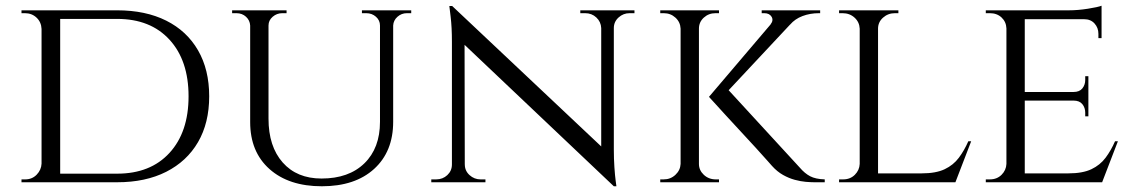

<svg xmlns="http://www.w3.org/2000/svg" viewBox="-20 -636 3951 670"><path d="M389 -600Q488 -600 560 -564Q632 -528 671 -460.5Q710 -393 710 -300Q710 -207 671 -140Q632 -73 560 -36.5Q488 0 389 0H176L174 -30Q244 -30 291.5 -30Q339 -30 364 -30Q389 -30 389 -30Q505 -30 571.5 -102.5Q638 -175 638 -300Q638 -425 571.5 -497.5Q505 -570 389 -570Q389 -570 363 -570Q337 -570 287 -570Q237 -570 164 -570V-600ZM190 -600V0H125V-600ZM127 -65V0H55V-10Q55 -10 61.5 -10Q68 -10 68 -10Q92 -10 108 -26.5Q124 -43 125 -65ZM127 -535H125Q124 -559 107.5 -574.5Q91 -590 67 -590Q67 -590 61 -590Q55 -590 55 -590V-600H127Z M917 -600V-222Q917 -125 966.5 -69Q1016 -13 1102 -13Q1197 -13 1251.5 -66Q1306 -119 1306 -211V-600H1352V-211Q1352 -107 1285.5 -46.5Q1219 14 1103 14Q988 14 920.5 -46Q853 -106 853 -210V-600ZM855 -600V-547H853Q852 -565 838.5 -577.5Q825 -590 805 -590Q805 -590 797.5 -590Q790 -590 790 -590V-600ZM980 -600V-590Q980 -590 972.5 -590Q965 -590 965 -590Q946 -590 931.5 -577.5Q917 -565 917 -547H915V-600ZM1308 -600V-547H1306Q1306 -565 1292 -577.5Q1278 -590 1258 -590Q1258 -590 1250.5 -590Q1243 -590 1243 -590V-600ZM1415 -600V-590Q1415 -590 1407.5 -590Q1400 -590 1400 -590Q1381 -590 1367 -577.5Q1353 -565 1352 -547H1350V-600Z M1558 -615 2112 -93 2122 14 1568 -511ZM1560 -62V0H1485V-10Q1485 -10 1493.5 -10Q1502 -10 1502 -10Q1525 -10 1541 -25Q1557 -40 1557 -62ZM1602 -62Q1602 -40 1618.5 -25Q1635 -10 1657 -10Q1657 -10 1665.5 -10Q1674 -10 1674 -10V0H1599V-62ZM1558 -615 1601 -559 1602 0H1557V-490Q1557 -541 1552.5 -578Q1548 -615 1548 -615ZM2122 -600V-114Q2122 -82 2124 -52.5Q2126 -23 2128.5 -4.5Q2131 14 2131 14H2122L2078 -39V-600ZM2119 -538V-600H2194V-590Q2194 -590 2185.5 -590Q2177 -590 2177 -590Q2155 -590 2138.5 -575Q2122 -560 2122 -538ZM2078 -538Q2077 -560 2061 -575Q2045 -590 2022 -590Q2022 -590 2013.5 -590Q2005 -590 2005 -590V-600H2080V-538Z M2510 -335 2771 -51Q2788 -31 2807 -21Q2826 -11 2858 -10V0H2821Q2809 0 2791.5 -1.5Q2774 -3 2753.5 -8.5Q2733 -14 2712.5 -25.5Q2692 -37 2674 -57Q2674 -57 2658.5 -74.5Q2643 -92 2618 -119.5Q2593 -147 2564.5 -177.5Q2536 -208 2511 -235.5Q2486 -263 2470 -280.5Q2454 -298 2454 -298ZM2777 -593 2501 -298H2454L2705 -593ZM2842 -600V-590H2838Q2807 -590 2780.5 -580Q2754 -570 2737 -550L2669 -551Q2680 -565 2672.5 -577.5Q2665 -590 2647 -590H2638V-600H2838ZM2419 -600V0H2355V-600ZM2357 -64V0H2284V-10Q2284 -10 2290 -10Q2296 -10 2296 -10Q2320 -10 2337 -26Q2354 -42 2355 -64ZM2416 -64H2419Q2419 -42 2436 -26Q2453 -10 2478 -10Q2478 -10 2483.5 -10Q2489 -10 2489 -10V0H2416ZM2416 -536V-600H2489V-590Q2489 -590 2483.5 -590Q2478 -590 2477 -590Q2453 -590 2436 -574.5Q2419 -559 2419 -536ZM2357 -536H2355Q2354 -559 2337 -574.5Q2320 -590 2296 -590Q2296 -590 2290 -590Q2284 -590 2284 -590V-600H2357Z M3044 -600V0H2980V-600ZM3313 -31 3311 0H3042V-31ZM3369 -143 3314 0H3162L3196 -31Q3246 -31 3276.5 -45.5Q3307 -60 3326 -85.5Q3345 -111 3359 -143ZM2982 -64 2995 0H2908V-10Q2908 -10 2915 -10Q2922 -10 2922 -10Q2947 -10 2963 -26Q2979 -42 2980 -64ZM3041 -536V-600H3115V-590Q3115 -590 3109 -590Q3103 -590 3103 -590Q3079 -590 3061.5 -574.5Q3044 -559 3044 -536ZM2982 -536H2980Q2979 -559 2962 -574.5Q2945 -590 2920 -590Q2920 -590 2914 -590Q2908 -590 2908 -590V-600H2982Z M3556 -600V0H3492V-600ZM3825 -31 3823 0H3554V-31ZM3778 -315V-285H3554V-315ZM3824 -600V-569H3554V-600ZM3881 -143 3826 0H3674L3708 -31Q3758 -31 3788.5 -45.5Q3819 -60 3838 -85.5Q3857 -111 3871 -143ZM3778 -287V-230H3767V-243Q3767 -260 3757 -272.5Q3747 -285 3726 -285V-287ZM3778 -370V-313H3726V-315Q3747 -315 3757 -327.5Q3767 -340 3767 -357V-370ZM3824 -572V-503H3813V-518Q3813 -539 3799.5 -554Q3786 -569 3763 -569V-572ZM3824 -616V-590L3710 -600Q3741 -600 3776 -605.5Q3811 -611 3824 -616ZM3494 -64 3507 0H3420V-10Q3420 -10 3427 -10Q3434 -10 3434 -10Q3459 -10 3475 -26Q3491 -42 3492 -64ZM3494 -537H3492Q3491 -560 3475 -575Q3459 -590 3434 -590Q3434 -590 3427 -590Q3420 -590 3420 -590V-600H3507Z"/></svg>

Font: Cinzel
Style: Regular
Weight: 400
Designer: Natanael Gama
Version: Version 2.000